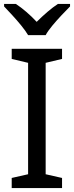

<svg xmlns="http://www.w3.org/2000/svg" viewBox="-20 -964 379 984"><path d="M298 0H40V-52L124 -71V-642L40 -662V-714H298V-662L214 -642V-71L298 -52ZM124 -784Q111 -806 89 -833Q67 -860 43 -886Q19 -912 1 -931V-944H61Q87 -927 115 -903Q143 -879 168 -852Q195 -879 223 -903Q251 -927 277 -944H339V-931Q320 -912 295.5 -886Q271 -860 248.5 -833Q226 -806 214 -784Z"/></svg>

Font: Noto Sans
Style: Regular
Weight: 400
Designer: Monotype Design Team
Foundry: Monotype Imaging Inc.
Version: Version 1.902